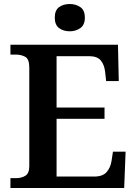

<svg xmlns="http://www.w3.org/2000/svg" viewBox="-20 -937 682 957"><path d="M32 0V-49H59Q87 -49 106.5 -61Q126 -73 126 -109V-600Q126 -643 105.5 -654Q85 -665 58 -665H32V-714H568L572 -533H509L504 -579Q500 -614 482.5 -635.5Q465 -657 424 -657H262V-401H501V-345H262V-57H450Q492 -57 511.5 -79.5Q531 -102 536 -135L543 -181H606L599 0ZM328 -781Q296 -781 274.5 -797Q253 -813 253 -849Q253 -886 274.5 -901.5Q296 -917 328 -917Q358 -917 380.5 -901.5Q403 -886 403 -849Q403 -813 380.5 -797Q358 -781 328 -781Z"/></svg>

Font: Noto Serif Myanmar SemiBold
Style: Regular
Weight: 600
Designer: Ben Mitchell and the Monotype Design Team
Foundry: Monotype Imaging Inc.
Version: Version 2.106; ttfautohint (v1.8.4.7-5d5b)